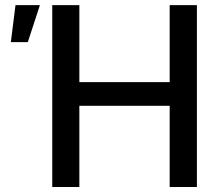

<svg xmlns="http://www.w3.org/2000/svg" viewBox="-20 -748 874 768"><path d="M189 -727.5V0H297.4V-324.7H658.7V0H767.6V-727.5H658.7V-419.4H297.4V-727.5ZM42 -727.5 23.4 -579.6H91.3L139.6 -727.5Z"/></svg>

Font: Inteeer Medium
Style: Regular
Weight: 500
Designer: Rasmus Andersson
Foundry: rsms
Version: Version 4.001;Glyphs 3.4 (3402)